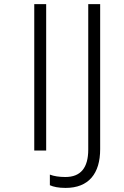

<svg xmlns="http://www.w3.org/2000/svg" viewBox="-20 -734 603 936"><path d="M205.1 -713.9H147V0H205.1ZM299.8 182.1C412.6 182.1 468.3 111.8 468.3 -6.8V-713.9H410.2V-4.9C410.2 84.5 373 128.9 298.8 128.9C269.5 128.9 242.7 125 223.1 117.2V168.9C240.2 176.8 265.1 182.1 299.8 182.1Z"/></svg>

Font: Noto Reveo Sans
Style: Regular
Weight: 300
Designer: Monotype Design Team
Foundry: Monotype Imaging Inc.
Version: Version 2.007